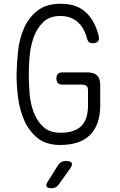

<svg xmlns="http://www.w3.org/2000/svg" viewBox="-20 -761 640 1021"><path d="M448 -281Q448 -298 439.5 -304.5Q431 -311 415 -311H312Q296 -311 288 -319Q280 -327 280 -344Q280 -360 288 -368Q296 -376 312 -376H446Q480 -376 496.5 -359.5Q513 -343 513 -309V-200Q513 -148 499 -108.5Q485 -69 458 -42.5Q431 -16 391 -3Q351 10 300 10Q226 10 180.5 -26.5Q135 -63 110 -118.5Q85 -174 76.5 -239.5Q68 -305 68 -362Q69 -422 76 -488.5Q83 -555 107.5 -611Q132 -667 178.5 -704Q225 -741 304 -741Q347 -741 379.5 -729.5Q412 -718 436 -696Q460 -674 477 -643Q494 -612 504 -573Q510 -553 501.5 -542Q493 -531 473 -531Q460 -531 453.5 -536.5Q447 -542 443 -555Q429 -612 393 -644Q357 -676 301 -676Q243 -676 209.5 -643Q176 -610 159 -562.5Q142 -515 137.5 -461.5Q133 -408 133 -367Q133 -322 137 -267.5Q141 -213 158.5 -165.5Q176 -118 210 -86.5Q244 -55 303 -55Q375 -55 411.5 -90Q448 -125 448 -200ZM235 203 289 117Q296 106 306 100.5Q316 95 329 95Q356 95 361.5 105.5Q367 116 351 138L291 222Q284 231 275 235.5Q266 240 255 240Q232 240 227.5 230.5Q223 221 235 203Z"/></svg>

Font: Maple Mono ExtraLight
Style: Regular
Weight: 275
Monospace: yes
Designer: subframe7536
Version: Version 7.000